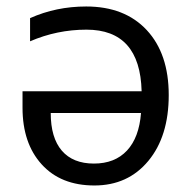

<svg xmlns="http://www.w3.org/2000/svg" viewBox="-20 -565 599 595"><path d="M417 -214.8H137.2Q137.2 -138.2 171.6 -98.1Q206.1 -58.1 271 -58.1Q335.9 -58.1 373.5 -98.4Q411.1 -138.7 417 -214.8ZM247.1 -544.9Q366.7 -544.9 434.8 -471.7Q502.9 -398.4 502.9 -270.5Q502.9 -142.6 439.7 -66.4Q376.5 9.8 272.5 9.8Q168.5 9.8 109.1 -55.7Q49.8 -121.1 49.8 -231V-282.2H418.9Q414.1 -473.1 248 -473.1Q156.7 -473.1 73.2 -437V-508.8Q153.8 -544.9 247.1 -544.9Z"/></svg>

Font: OpenSans
Style: Regular
Weight: 400
Foundry: Ascender Corporation
Version: Version 1.10